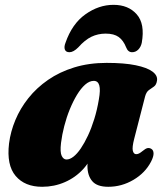

<svg xmlns="http://www.w3.org/2000/svg" viewBox="-20 -738 672 774"><path d="M521 -178.5Q512 -143.5 515.5 -130Q519 -116.5 529 -116.5Q534.5 -116.5 540.2 -119.2Q546 -122 554.5 -129Q566.5 -139 574 -140.8Q581.5 -142.5 589 -138.5Q598.5 -133.5 599 -120.2Q599.5 -107 589 -86.5Q565.5 -41 518 -13Q470.5 15 416.5 15Q371 15 351.8 -7.8Q332.5 -30.5 332.5 -69Q332.5 -81.5 333.5 -95Q334.5 -108.5 336.2 -122.5Q338 -136.5 340.5 -149.8Q343 -163 346 -175.5L359.5 -136.5Q347 -91 315.8 -56.8Q284.5 -22.5 241.5 -3.8Q198.5 15 150 15Q80 15 43 -28.8Q6 -72.5 16.5 -160Q22.5 -207.5 42 -254.2Q61.5 -301 94.5 -342.5Q127.5 -384 173.8 -416Q220 -448 279.2 -466.2Q338.5 -484.5 410 -484.5Q481 -484.5 527 -475Q573 -465.5 594.5 -449.5Q616 -433.5 613 -413.5Q610.5 -396 600.5 -389Q590.5 -382 580.2 -374.8Q570 -367.5 565 -349.5ZM226 -162Q221.5 -124 228.8 -109.5Q236 -95 248 -95Q261.5 -95 276.2 -106.5Q291 -118 305.8 -139.8Q320.5 -161.5 334.5 -191.2Q348.5 -221 360 -258Q371.5 -295 378.5 -337Q385.5 -376 380.2 -394Q375 -412 358 -412Q340.5 -412 323.2 -396.8Q306 -381.5 290.2 -355.5Q274.5 -329.5 261.2 -297Q248 -264.5 239 -229.5Q230 -194.5 226 -162ZM406 -602.5Q375 -602.5 348.5 -589.8Q322 -577 295.5 -547Q276 -527.5 260 -527.5Q245.5 -527.5 241.5 -538.2Q237.5 -549 244 -565.5Q270.5 -642 324.2 -680.2Q378 -718.5 437.5 -718.5Q497.5 -718.5 531.2 -680.2Q565 -642 551.5 -565.5Q548 -549 537.5 -538.2Q527 -527.5 512.5 -527.5Q496 -527.5 488.5 -547Q477.5 -575 458.5 -588.8Q439.5 -602.5 406 -602.5Z"/></svg>

Font: Fraunces Black
Style: Italic
Weight: 900
Italic angle: -16°
Version: Version 1.000;[b76b70a41]